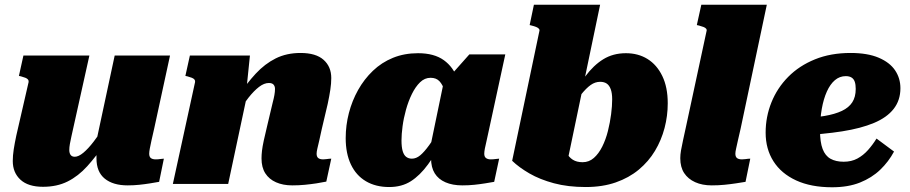

<svg xmlns="http://www.w3.org/2000/svg" viewBox="-20 -778 3848 812"><path d="M282 -201Q278 -183 275.5 -169Q273 -155 273 -143Q273 -135 275.5 -128.5Q278 -122 283 -118.5Q288 -115 296 -115Q312 -115 332.5 -132Q353 -149 376 -179Q399 -209 424 -247V-172Q387 -117 349 -75Q311 -33 266 -10.5Q221 12 162 12Q99 12 66.5 -18Q34 -48 34 -97Q34 -120 38 -146Q42 -172 49 -205L101 -431Q102 -437 98.5 -441.5Q95 -446 87.5 -449Q80 -452 69 -455L60 -457L79 -543H358ZM632 -234Q625 -204 620.5 -183.5Q616 -163 613.5 -149.5Q611 -136 611 -128Q611 -115 618 -109.5Q625 -104 639 -104Q649 -104 658 -105.5Q667 -107 673 -107L653 -9Q636 -6 614.5 -2.5Q593 1 569 3.5Q545 6 520 6Q458 6 423 -22.5Q388 -51 388 -108Q388 -112 388 -117Q388 -122 388 -129Q388 -136 388 -145L377 -132L465 -543H699Z M711 0H945L1031 -404L1022 -397L1037 -543H783L764 -457L773 -455Q784 -452 791.5 -449Q799 -446 802.5 -441.5Q806 -437 805 -431ZM1341 -233 1366 -339Q1373 -372 1377 -398.5Q1381 -425 1381 -448Q1381 -496 1348.5 -525Q1316 -554 1251 -554Q1192 -554 1146 -531Q1100 -508 1061.5 -466.5Q1023 -425 985 -368L984 -298Q1008 -336 1031 -365Q1054 -394 1075.5 -410.5Q1097 -427 1117 -427Q1131 -427 1137 -420Q1143 -413 1143 -402Q1143 -390 1140.5 -376Q1138 -362 1133 -343L1110 -246Q1101 -209 1095.5 -183.5Q1090 -158 1088 -140.5Q1086 -123 1086 -108Q1086 -70 1102 -45Q1118 -20 1147.5 -7Q1177 6 1216 6Q1244 6 1269.5 3.5Q1295 1 1318 -2.5Q1341 -6 1360 -10L1381 -107Q1377 -107 1371.5 -106.5Q1366 -106 1360 -105Q1354 -104 1347 -104Q1333 -104 1326 -109.5Q1319 -115 1319 -128Q1319 -136 1322 -149Q1325 -162 1330 -183Q1335 -204 1341 -233Z M1933 -317 1874 -338Q1868 -370 1860 -395Q1852 -420 1838.5 -434.5Q1825 -449 1801 -449Q1776 -449 1756.5 -430Q1737 -411 1722 -380.5Q1707 -350 1697 -314Q1687 -278 1682.5 -244Q1678 -210 1678 -184Q1678 -156 1683 -139Q1688 -122 1698 -114.5Q1708 -107 1722 -107Q1740 -107 1757 -121Q1774 -135 1795 -164Q1816 -193 1844 -237L1862 -198Q1824 -129 1790 -82.5Q1756 -36 1717.5 -11.5Q1679 13 1626 13Q1569 13 1527.5 -11.5Q1486 -36 1464 -82.5Q1442 -129 1442 -194Q1442 -248 1455.5 -300Q1469 -352 1494.5 -397.5Q1520 -443 1557 -478.5Q1594 -514 1642 -533.5Q1690 -553 1748 -553Q1816 -553 1857 -523.5Q1898 -494 1916 -441.5Q1934 -389 1933 -317ZM2117 -548 2049 -234Q2043 -204 2038 -183.5Q2033 -163 2030.5 -149.5Q2028 -136 2028 -128Q2028 -115 2035.5 -109.5Q2043 -104 2055 -104Q2067 -104 2076 -105.5Q2085 -107 2091 -107L2070 -9Q2053 -6 2031.5 -2.5Q2010 1 1986 3.5Q1962 6 1935 6Q1894 6 1864 -7Q1834 -20 1818.5 -45Q1803 -70 1803 -108Q1803 -114 1803 -120Q1803 -126 1803 -136L1793 -124L1856 -428L1869 -440L1965 -548Z M2444 -92Q2471 -92 2491.5 -110Q2512 -128 2527 -158Q2542 -188 2551 -224Q2560 -260 2564.5 -295Q2569 -330 2569 -358Q2569 -384 2563 -400.5Q2557 -417 2546 -424.5Q2535 -432 2518 -432Q2497 -432 2478 -418.5Q2459 -405 2437 -377.5Q2415 -350 2384 -307L2382 -338Q2419 -406 2454.5 -454Q2490 -502 2531.5 -527.5Q2573 -553 2627 -553Q2679 -553 2718.5 -528.5Q2758 -504 2781 -456.5Q2804 -409 2804 -341Q2804 -288 2790.5 -236.5Q2777 -185 2750 -140Q2723 -95 2681.5 -60.5Q2640 -26 2584 -6.5Q2528 13 2457 13Q2382 13 2322.5 -3Q2263 -19 2219 -44.5Q2175 -70 2146 -98L2261 -646Q2263 -652 2259 -656.5Q2255 -661 2247.5 -664Q2240 -667 2228 -670L2220 -672L2238 -758H2518L2375 -73Q2362 -83 2354.5 -95.5Q2347 -108 2345 -121.5Q2343 -135 2346.5 -148.5Q2350 -162 2360 -175Q2367 -150 2376.5 -131.5Q2386 -113 2402.5 -102.5Q2419 -92 2444 -92Z M2968 -646Q2970 -652 2966.5 -656.5Q2963 -661 2955 -664Q2947 -667 2936 -670L2927 -672L2946 -758H3223L3112 -233Q3105 -204 3100.5 -183Q3096 -162 3093 -149Q3090 -136 3090 -128Q3090 -115 3097 -109.5Q3104 -104 3118 -104Q3126 -104 3132 -105Q3138 -106 3143.5 -106.5Q3149 -107 3153 -107L3133 -9Q3115 -6 3092 -2.5Q3069 1 3043.5 3.5Q3018 6 2990 6Q2950 6 2920 -7.5Q2890 -21 2873.5 -46Q2857 -71 2857 -109Q2857 -124 2860 -141.5Q2863 -159 2868.5 -184Q2874 -209 2882 -246Z M3499 14Q3410 14 3347 -15Q3284 -44 3251 -96Q3218 -148 3218 -217Q3218 -284 3242.5 -345Q3267 -406 3313.5 -453Q3360 -500 3426.5 -527Q3493 -554 3577 -554Q3649 -554 3696 -534Q3743 -514 3765.5 -480.5Q3788 -447 3788 -405Q3788 -354 3759.5 -317.5Q3731 -281 3676 -258Q3621 -235 3541.5 -222.5Q3462 -210 3359 -205L3362 -278Q3422 -280 3466.5 -287.5Q3511 -295 3540.5 -309Q3570 -323 3584.5 -345.5Q3599 -368 3599 -402Q3599 -420 3595 -432Q3591 -444 3581.5 -450Q3572 -456 3557 -456Q3531 -456 3511 -439Q3491 -422 3477 -391Q3463 -360 3455.5 -318Q3448 -276 3448 -226Q3448 -177 3459 -148Q3470 -119 3492.5 -106.5Q3515 -94 3548 -94Q3581 -94 3606 -107.5Q3631 -121 3651 -143.5Q3671 -166 3687 -192L3761 -137Q3738 -94 3702.5 -60Q3667 -26 3617 -6Q3567 14 3499 14Z"/></svg>

Font: Roboto Serif Black
Style: Italic
Weight: 900
Italic angle: -10°
Version: Version 1.008